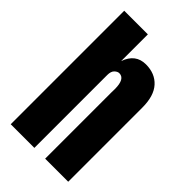

<svg xmlns="http://www.w3.org/2000/svg" viewBox="-258 -948 1032 1032"><g transform="rotate(45 258.5 -431.5)"><path d="M41 0V-862.8H220.7V-659.7Q249 -741.7 327.6 -741.7Q397 -741.7 437.5 -697Q478 -652.3 478 -564V0H302.7V-504.9Q302.7 -507.8 303 -516.4Q303.2 -524.9 303.2 -529.8Q303.2 -606.9 259.8 -606.9Q247.1 -606.9 233.9 -594.5Q220.7 -582 220.7 -554.2V0Z"/></g></svg>

Font: Anton
Style: Regular
Weight: 400
Foundry: vernon adams
Version: Version 1.000